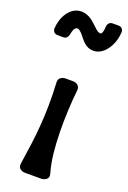

<svg xmlns="http://www.w3.org/2000/svg" viewBox="-196 -985 700 1047"><g transform="rotate(20 153.5 -461.0)"><path d="M139 -796Q108 -838 91.5 -832Q75 -826 69 -788Q67 -777 60 -769Q53 -761 39 -761H7Q-8 -761 -15.5 -770.5Q-23 -780 -22 -792Q-18 -839 0.5 -871Q19 -903 45 -917Q71 -931 102.5 -925.5Q134 -920 165 -891L193 -865Q213 -847 224.5 -850.5Q236 -854 238 -896Q239 -908 246.5 -916Q254 -924 268 -924H300Q315 -924 322.5 -915Q330 -906 329 -893Q326 -848 307 -812.5Q288 -777 260.5 -760Q233 -743 201 -749.5Q169 -756 139 -796ZM97 5Q79 5 67 -5Q55 -15 58 -36Q67 -96 74.5 -151Q82 -206 86.5 -263Q91 -320 92 -381.5Q93 -443 89 -517Q88 -535 100 -544.5Q112 -554 129 -554H171Q189 -554 200.5 -543.5Q212 -533 210 -514Q204 -458 201 -395Q198 -332 199 -268.5Q200 -205 206.5 -146Q213 -87 227 -39Q234 -16 220 -5.5Q206 5 190 5Z"/></g></svg>

Font: OpenDyslexic3
Style: Bold
Weight: 700
Designer: Abelardo Gonzalez
Version: Version 1.000;PS 001.001;hotconv 1.0.56